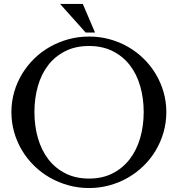

<svg xmlns="http://www.w3.org/2000/svg" viewBox="-20 -927 890 961"><path d="M425.8 14.2Q372.1 14.2 322.5 0.5Q272.9 -13.2 229.7 -37.8Q186.5 -62.5 151.1 -97.2Q115.7 -131.8 90.3 -174.1Q64.9 -216.3 51 -264.9Q37.1 -313.5 37.1 -366.2Q37.1 -418 51 -466.3Q64.9 -514.6 90.3 -556.6Q115.7 -598.6 151.1 -633.3Q186.5 -668 229.7 -692.4Q272.9 -716.8 322.5 -730.5Q372.1 -744.1 425.8 -744.1Q479 -744.1 528.3 -730.7Q577.6 -717.3 620.6 -692.6Q663.6 -668 699 -633.3Q734.4 -598.6 759.5 -556.6Q784.7 -514.6 798.6 -466.3Q812.5 -418 812.5 -366.2Q812.5 -313.5 798.6 -264.9Q784.7 -216.3 759.5 -174.1Q734.4 -131.8 699 -97.2Q663.6 -62.5 620.6 -37.8Q577.6 -13.2 528.3 0.5Q479 14.2 425.8 14.2ZM425.8 -33.2Q492.2 -33.2 543.2 -59.1Q594.2 -85 628.9 -129.9Q663.6 -174.8 681.4 -235.6Q699.2 -296.4 699.2 -366.2Q699.2 -435.5 681.6 -496.1Q664.1 -556.6 629.6 -601.1Q595.2 -645.5 543.9 -671.1Q492.7 -696.8 425.8 -696.8Q357.9 -696.8 306.9 -671.1Q255.9 -645.5 221.4 -601.1Q187 -556.6 169.7 -496.1Q152.3 -435.5 152.3 -366.2Q152.3 -296.4 169.9 -235.6Q187.5 -174.8 221.9 -129.9Q256.3 -85 307.6 -59.1Q358.9 -33.2 425.8 -33.2ZM455.6 -764.2H408.7L280.8 -907.2H394.5Z"/></svg>

Font: Federo
Style: Regular
Weight: 400
Designer: Olexa M. Volochay | Cyreal.org
Foundry: Olexa M. Volochay | Cyreal.org
Version: Version 1.000